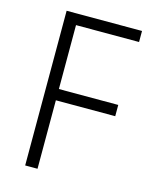

<svg xmlns="http://www.w3.org/2000/svg" viewBox="-109 -785 672 856"><g transform="rotate(15 227.0 -357.0)"><path d="M148 0H91V-714H439V-663H148V-368H422V-316H148Z"/></g></svg>

Font: Noto Sans Tamil SemiCondensed Light
Style: Regular
Weight: 300
Width: 4
Designer: Jelle Bosma - Monotype Design Team
Foundry: Monotype Imaging Inc.
Version: Version 2.004; ttfautohint (v1.8.4.7-5d5b)